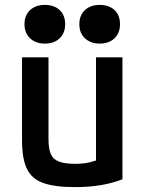

<svg xmlns="http://www.w3.org/2000/svg" viewBox="-20 -754 590 784"><path d="M285 10Q203 10 156 -7Q109 -24 89.5 -65.5Q70 -107 70 -180V-520H178V-186Q178 -147 187.5 -125Q197 -103 221.5 -94Q246 -85 288 -85Q312 -85 330.5 -88Q349 -91 370 -98Q391 -105 419 -118L372 -50V-520H480V-22Q439 -6 391.5 2Q344 10 285 10ZM163 -576Q126 -576 103 -597.5Q80 -619 80 -655Q80 -692 103 -713Q126 -734 163 -734Q201 -734 223.5 -713Q246 -692 246 -655Q246 -619 223.5 -597.5Q201 -576 163 -576ZM387 -576Q350 -576 327 -597.5Q304 -619 304 -655Q304 -692 327 -713Q350 -734 387 -734Q425 -734 447.5 -713Q470 -692 470 -655Q470 -619 447.5 -597.5Q425 -576 387 -576Z"/></svg>

Font: M PLUS Code Latin SemiExpanded Medium
Style: Regular
Weight: 500
Width: 6
Designer: Coji Morishita
Foundry: UNDERFOREST DESIGN
Version: Version 1.002; ttfautohint (v1.8.3)